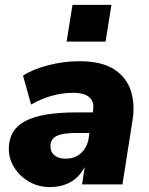

<svg xmlns="http://www.w3.org/2000/svg" viewBox="-20 -753 608 784"><path d="M185 11Q137 11 99 -11Q61 -33 38.5 -68.5Q16 -104 16 -145Q16 -223 83 -258.5Q150 -294 291 -294H359L360 -303Q366 -336 345.5 -355Q325 -374 279 -374Q191 -374 107 -326L74 -444Q113 -470 176.5 -486.5Q240 -503 304 -503Q395 -503 446 -470Q497 -437 514.5 -381.5Q532 -326 521 -261L480 0H315L326 -71Q302 -27 265.5 -8Q229 11 185 11ZM247 -105Q286 -105 311 -128Q336 -151 342 -188L345 -210H291Q235 -210 210.5 -197.5Q186 -185 186 -157Q186 -132 203 -118.5Q220 -105 247 -105ZM252 -583 276 -733H435L411 -583Z"/></svg>

Font: Nunito Sans Black
Style: Italic
Weight: 900
Italic angle: -9°
Designer: Vernon Adams
Foundry: Vernon Adams
Version: Version 3.006; ttfautohint (v1.8.3)